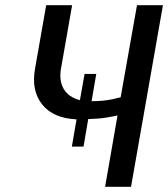

<svg xmlns="http://www.w3.org/2000/svg" viewBox="-20 -720 648 740"><path d="M508 -700H608L485 0H385L433 -275Q426 -273 411 -270.5Q396 -268 391 -267Q361 -262 320 -261L302 -155H257L275 -260Q185 -264 142.5 -317.5Q100 -371 115 -455L158 -700H258L215 -455Q207 -408 226 -376.5Q245 -345 288 -334L306 -435H351L333 -330Q376 -330 411 -337L445 -345Z"/></svg>

Font: Scada
Style: Italic
Weight: 400
Italic angle: -10°
Designer: Jovanny Lemonad
Foundry: Jovanny Lemonad
Version: Version 4.100;PS 004.100;hotconv 1.0.88;makeotf.lib2.5.64775